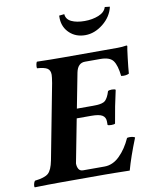

<svg xmlns="http://www.w3.org/2000/svg" viewBox="-94 -938 805 1010"><g transform="rotate(-10 308.5 -433.0)"><path d="M298.8 -367.2H377Q397.9 -367.2 409.2 -367.9Q420.4 -368.7 432.6 -371.8Q444.8 -375 451.7 -381.8Q458.5 -388.7 464.6 -400.1Q470.7 -411.6 476.1 -429.2Q481 -434.1 497.1 -434.1Q513.7 -434.1 517.1 -429.2Q498 -346.2 482.9 -254.9Q479 -251 462.9 -251Q446.8 -251 442.9 -254.9V-272.9Q442.9 -295.4 426 -306.2Q409.2 -316.9 367.2 -316.9H289.1L244.1 -84Q244.1 -66.4 251.2 -54.2Q258.3 -42 274.9 -42H389.2Q433.6 -42 470.5 -78.1Q507.3 -114.3 532.2 -169.9Q542 -172.4 554.9 -170.9Q567.9 -169.4 574.2 -165Q535.2 -67.9 516.1 2Q513.7 2 489.7 1.5Q465.8 1 434.8 0.5Q403.8 0 383.8 0H145Q83 0 8.8 2Q5.4 -3.4 8.3 -15.4Q11.2 -27.3 16.1 -32.2Q68.8 -38.1 88.1 -55.2Q107.4 -72.3 117.2 -122.1L193.8 -522Q199.2 -555.2 199.2 -565.9Q199.2 -589.8 184.1 -599.9Q168.9 -609.9 128.9 -612.8Q127.4 -621.1 129.4 -632.3Q131.3 -643.6 134.8 -647Q205.1 -645 276.9 -645H565.9Q589.8 -645 612.8 -648.9Q617.2 -648.9 617.2 -645Q614.7 -635.3 608.4 -582.8Q602.1 -530.3 600.1 -501Q582.5 -492.2 558.1 -496.1Q551.8 -553.7 533.9 -578.4Q516.1 -603 465.8 -603H383.8Q345.2 -603 335 -554.2ZM563 -865.2Q551.3 -813 505.9 -776.6Q460.4 -740.2 410.2 -740.2Q360.4 -740.2 327.4 -770.8Q294.4 -801.3 292 -848.1V-865.2L319.8 -868.2Q321.8 -840.3 349.4 -827.1Q377 -814 419.9 -814Q460.9 -814 494.4 -827.4Q527.8 -840.8 536.1 -868.2Z"/></g></svg>

Font: Common Serif
Style: Bold Italic
Weight: 700
Italic angle: -12°
Designer: Philipp H. Poll, Khaled Hosny
Foundry: Stefan Peev, Context Ltd.
Version: Version 1.026